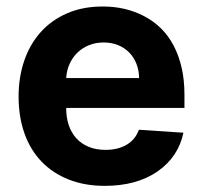

<svg xmlns="http://www.w3.org/2000/svg" viewBox="-20 -573 638 603"><path d="M38.4 -270.2Q38.4 -329.9 55.8 -381.4Q73.2 -432.9 106.9 -471.1Q140.6 -509.2 190 -530.9Q239.3 -552.6 302.9 -552.6Q375 -552.6 433.2 -522Q462.4 -506.7 485.6 -483.8Q508.9 -460.9 525.2 -430Q541.5 -399.1 550.4 -360.6Q559.3 -322.1 559.3 -275.6V-234H187.9V-233.7Q187.9 -204.5 195.8 -180.4Q203.8 -156.2 219.6 -138.8Q235.4 -121.4 258.5 -111.9Q281.6 -102.3 311.4 -102.3Q350.1 -102.3 377.5 -118.3Q404.8 -134.2 416.2 -165.5L556.1 -156.2Q540.1 -80.3 475.1 -34.8Q409.4 10.7 308.9 10.7Q246.1 10.7 196 -9.1Q146 -28.8 110.8 -65.2Q75.6 -101.6 57 -153.6Q38.4 -205.6 38.4 -270.2ZM187.9 -327.8H416.9Q416.5 -352.3 408.4 -372.9Q400.2 -393.5 385.7 -408.2Q371.1 -422.9 350.7 -431.3Q330.3 -439.6 305.4 -439.6Q280.9 -439.6 259.9 -431.3Q239 -422.9 223.5 -408Q208.1 -393.1 198.7 -372.7Q189.3 -352.3 187.9 -327.8Z"/></svg>

Font: Inter P
Style: Bold
Weight: 700
Designer: Rasmus Andersson
Foundry: rsms
Version: Version 3.018;git-588b23468